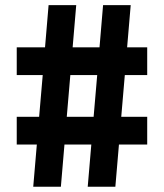

<svg xmlns="http://www.w3.org/2000/svg" viewBox="-20 -713 626 733"><path d="M314.9 0H420.4L434.1 -161.1H542V-267.1H442.9L456.5 -426.3H542V-532.2H465.3L479 -693.4H373.5L359.9 -532.2H257.3L271 -693.4H165.5L151.9 -532.2H43.9V-426.3H143.1L129.4 -267.1H43.9V-161.1H120.6L106.9 0H212.4L226.1 -161.1H328.6ZM234.9 -267.1 248.5 -426.3H351.1L337.4 -267.1Z"/></svg>

Font: Cascadia Code NF SemiBold
Style: Regular
Weight: 600
Monospace: yes
Designer: Aaron Bell
Foundry: Saja Typeworks
Version: Version 2404.023